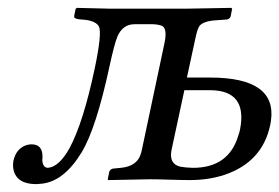

<svg xmlns="http://www.w3.org/2000/svg" viewBox="-20 -451 703 483"><path d="M584 -126Q602.5 -222.7 510.7 -224.1H443.8L411.6 -74.2Q404.3 -38.6 433.6 -31.7Q446.3 -29.3 465.3 -28.8Q555.7 -28.8 579.6 -110.4Q582.5 -118.2 584 -126ZM318.8 -390.1Q288.1 -390.1 274.9 -357.9Q267.1 -337.9 255.9 -286.1Q222.2 -128.9 185.5 -67.9Q140.6 5.9 84 11.2Q77.6 11.7 71.3 12.2Q22.9 12.2 14.2 -22.9Q11.7 -34.2 13.7 -45.9Q20.5 -78.1 47.9 -86.4Q54.2 -87.9 59.6 -87.9Q87.9 -87.9 86.9 -54.7Q86.9 -52.2 86.4 -49.8Q86.9 -29.8 100.1 -28.8Q128.4 -30.8 154.8 -78.1Q189.5 -142.6 218.3 -278.8Q236.8 -366.7 229 -384.3Q220.2 -399.9 185.5 -401.9Q166.5 -402.8 166.5 -409.2Q166.5 -411.6 167 -413.1L170.4 -429.2L173.8 -431.2Q175.3 -431.2 255.4 -429.2H450.2L561.5 -431.2L564 -429.2L560.1 -409.2Q557.1 -402.8 550.3 -401.9L522 -399.9Q488.8 -397.5 480.5 -383.8Q475.6 -374.5 471.2 -353L450.2 -255.9H508.3Q677.2 -255.9 661.6 -147Q660.6 -141.1 659.7 -136.2Q640.1 -43.5 544.9 -11.2Q504.9 2 457.5 2Q438 2 407.2 1Q376 0 356.9 0L252.4 2L251 0L254.9 -19Q257.8 -25.9 264.6 -26.9L284.2 -28.8Q322.8 -32.7 333 -60.5Q335.4 -66.9 336.9 -74.2L393.6 -341.8Q401.4 -377.9 388.2 -385.7Q379.4 -389.6 363.8 -390.1Z"/></svg>

Font: Linux Libertine Display Slanted O
Style: Slanted
Weight: 400
Designer: Philipp H. Poll
Foundry: Philipp H. Poll
Version: Version 5.0.9